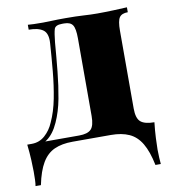

<svg xmlns="http://www.w3.org/2000/svg" viewBox="-77 -585 719 809"><g transform="rotate(-10 282.0 -180.5)"><path d="M520 -518V-497Q494 -497 484 -482.5Q474 -468 474 -426V-93Q474 -51 491.5 -36Q509 -21 550 -21Q546 14 544.5 46Q543 78 543 95Q543 113 544 129.5Q545 146 546 157H523Q511 98 490.5 63.5Q470 29 438 14.5Q406 0 360 0Q339 0 318.5 0Q298 0 278 0Q258 0 237.5 0Q217 0 196 0Q150 0 118 14.5Q86 29 65.5 63.5Q45 98 33 157H10Q12 146 12.5 129.5Q13 113 13 95Q13 78 11.5 46Q10 14 6 -21H228Q264 -21 279 -36Q294 -51 294 -93V-425Q294 -467 284 -482Q274 -497 248 -497H239Q210 -497 205 -481Q200 -465 196 -425Q191 -362 185 -302Q179 -242 169 -188.5Q159 -135 139 -91Q119 -46 88.5 -24.5Q58 -3 20 -3L25 -21Q58 -21 82 -42.5Q106 -64 119 -95Q139 -138 149.5 -192.5Q160 -247 165.5 -306.5Q171 -366 175 -425Q178 -467 157.5 -482Q137 -497 96 -497V-518Q104 -517 121.5 -516.5Q139 -516 161 -516Q179 -516 199 -517Q219 -518 256 -518Q303 -518 334 -516Q365 -514 393 -514Q426 -514 463.5 -515.5Q501 -517 520 -518Z"/></g></svg>

Font: Playfair Display Black
Style: Regular
Weight: 900
Designer: Claus Eggers Sørensen
Foundry: Claus Eggers Sørensen
Version: Version 1.203